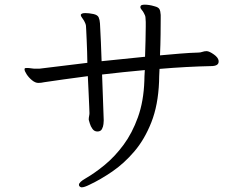

<svg xmlns="http://www.w3.org/2000/svg" viewBox="-20 -755 1040 822"><path d="M916 -491Q916 -472 883 -472Q833 -471 777 -468Q721 -465 663 -460Q662 -442 661.5 -428Q661 -414 661 -405Q657 -305 628 -231.5Q599 -158 555 -106.5Q511 -55 460.5 -20.5Q410 14 363 36Q341 47 330 47Q324 47 319 41Q318 39 318 36Q318 25 346 9Q386 -14 429 -49.5Q472 -85 509 -135Q546 -185 570.5 -253Q595 -321 598 -409Q598 -417 598.5 -428.5Q599 -440 600 -455Q553 -451 507 -446Q461 -441 417 -436Q419 -388 420.5 -340Q422 -292 424 -242V-238Q424 -235 423 -224Q422 -213 416.5 -202.5Q411 -192 397 -192Q384 -192 376 -203Q368 -214 364.5 -226.5Q361 -239 360 -242V-245Q360 -251 361.5 -258Q363 -265 363 -271Q363 -276 362 -298.5Q361 -321 359.5 -355.5Q358 -390 356 -429Q300 -422 252 -415Q204 -408 169 -403Q156 -400 144 -400Q131 -400 117 -411.5Q103 -423 94 -437Q85 -451 85 -458Q85 -463 88.5 -463.5Q92 -464 96 -464Q104 -464 113 -462.5Q122 -461 126 -461H149L354 -486Q354 -506 353 -533Q352 -560 351 -585.5Q350 -611 349 -628Q348 -645 348 -645Q347 -651 345 -655.5Q343 -660 340 -666Q336 -673 331 -679.5Q326 -686 326 -690V-692Q329 -699 345 -699Q353 -699 361.5 -698Q370 -697 380 -695Q398 -691 402.5 -680.5Q407 -670 408 -655Q410 -614 412 -573.5Q414 -533 415 -493L601 -512Q602 -546 603 -580Q604 -614 604 -641Q604 -652 604 -661Q604 -670 603 -677Q603 -683 601 -688.5Q599 -694 596 -699Q592 -707 586.5 -713Q581 -719 581 -725Q581 -727 581.5 -727.5Q582 -728 582 -729Q584 -735 600 -735Q608 -735 618.5 -733.5Q629 -732 642 -728Q658 -724 662.5 -716Q667 -708 668 -691V-674Q668 -649 667.5 -607Q667 -565 665 -518Q709 -522 751 -525.5Q793 -529 830 -530Q838 -530 846.5 -533Q855 -536 864 -536H866Q877 -535 895.5 -522Q914 -509 916 -495Z"/></svg>

Font: Moon Stars Kai HW
Style: Regular
Weight: 400
Designer: GuiWonder
Version: Version 1.101